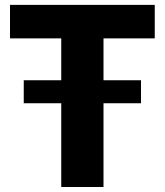

<svg xmlns="http://www.w3.org/2000/svg" viewBox="-20 -748 659 768"><path d="M599 -728.5V-594.5H394V-427H544V-335H394V0H225V-335H75V-427H225V-594.5H20V-728.5Z"/></svg>

Font: Lato Black
Style: Regular
Weight: 900
Designer: Lukasz Dziedzic
Foundry: tyPoland Lukasz Dziedzic
Version: Version 2.007; 2014-02-27